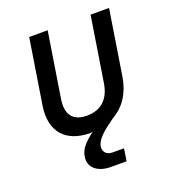

<svg xmlns="http://www.w3.org/2000/svg" viewBox="-137 -655 874 967"><g transform="rotate(-20 300.0 -172.0)"><path d="M293 206H376L386 140H325C292 140 275 119 279 91C284 65 306 37 354 2L386 -22C449 -57 489 -120 502 -202L557 -550H458L403 -202C390 -121 343 -78 268 -78C193 -78 160 -121 173 -202L228 -550H129L74 -202C53 -70 121 10 254 10C260 10 269 7 272 4C213 46 190 79 186 111C176 166 218 206 293 206Z"/></g></svg>

Font: JetBrains Mono Medium
Style: Italic
Weight: 436
Italic angle: -9°
Monospace: yes
Designer: Philipp Nurullin, Konstantin Bulenkov
Foundry: JetBrains
Version: Version 2.305